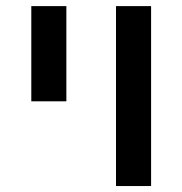

<svg xmlns="http://www.w3.org/2000/svg" viewBox="-20 -624 612 644"><path d="M202.6 -603.5V-284.2H85V-603.5ZM486.8 -603.5V0H369.1V-603.5Z"/></svg>

Font: Arimo SemiBold
Style: Regular
Weight: 600
Designer: Steve Matteson
Foundry: Monotype Imaging Inc.
Version: Version 1.33